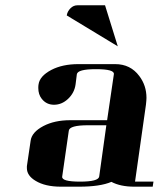

<svg xmlns="http://www.w3.org/2000/svg" viewBox="-20 -702 597 722"><path d="M81.1 -69.8V-77.1L95.2 -172.9Q99.6 -205.1 143.1 -228Q185.1 -250 244.1 -250H382.8L408.2 -422.9Q411.1 -441.9 340.8 -441.9Q272 -441.9 269 -422.9L264.2 -384.8Q259.8 -352.5 235.8 -330.1Q212.4 -308.1 183.1 -308.1Q154.8 -308.1 137.2 -330.1Q124 -346.7 124 -371.1Q124 -379.9 125 -384.8Q129.4 -416 172.9 -439Q214.8 -460.9 274.9 -460.9H413.1Q470.7 -460.9 503.9 -416Q530.8 -380.4 530.8 -334Q530.8 -325.7 528.8 -308.1L487.8 -19H557.1L554.2 0H484.9Q433.1 0 398.9 -18.1Q356.4 0 277.8 0H209Q149.9 0 113.8 -22Q81.1 -41.5 81.1 -69.8ZM213.9 -38.1Q210.9 -19 280.8 -19Q350.1 -19 353 -38.1L379.9 -231H311Q241.7 -231 238.8 -210.9ZM231 -644Q233.4 -659.2 245.1 -670.9Q256.3 -682.1 271 -682.1H375L422.9 -527.8Z"/></svg>

Font: Hjet
Style: Italic
Weight: 400
Designer: T. Christopher White
Version: Version 1.2